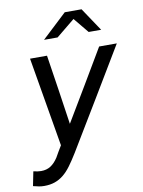

<svg xmlns="http://www.w3.org/2000/svg" viewBox="-140 -783 790 1059"><g transform="rotate(-10 255.0 -253.0)"><path d="M0 0ZM113 67Q122 51 131 35.5Q140 20 150 4Q129 -121 107.5 -246Q86 -371 65 -496H160Q175 -397 190 -300Q205 -203 219 -104Q278 -203 336 -300Q394 -397 452 -496H551Q467 -356 384.5 -218.5Q302 -81 217 59Q193 98 172 126.5Q151 155 128.5 173Q106 191 80 200Q54 209 21 209Q6 209 -8 206.5Q-22 204 -41 199Q-37 179 -33 159Q-29 139 -25 119Q-11 122 -1.5 123.5Q8 125 18 125Q49 125 71.5 110.5Q94 96 113 67ZM409 -585 339 -670 235 -585H159L298 -715H392L479 -585Z"/></g></svg>

Font: Rosa Sans
Style: Italic
Weight: 400
Italic angle: -12°
Designer: Pentagram / MCKL
Foundry: Pentagram / MCKL
Version: Version 1.005;September 16, 2019;FontCreator 11.5.0.2425 64-